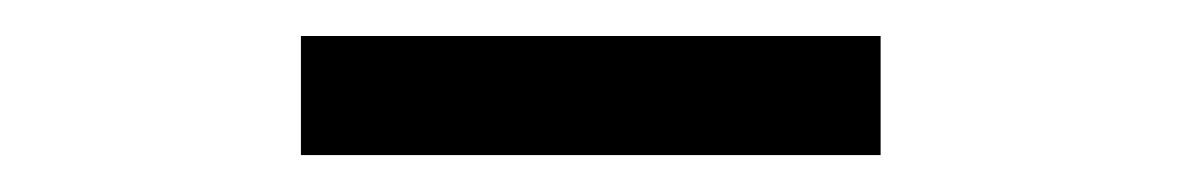

<svg xmlns="http://www.w3.org/2000/svg" viewBox="-20 -710 640 104"><path d="M143 -626V-690.5H457V-626Z"/></svg>

Font: Heraclito
Style: Regular
Weight: 400
Designer: Kostas Bartsokas (font) & Cristiano Sobral (main changes)
Foundry: Kostas Bartsokas (font) & Cristiano Sobral (main changes)
Version: Version 1.00;July 8, 2020;FontCreator 13.0.0.2655 64-bit